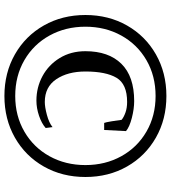

<svg xmlns="http://www.w3.org/2000/svg" viewBox="28 -792 774 870"><g transform="rotate(90 415.0 -357.0)"><path d="M48 -357Q48 -462 95.5 -545.5Q143 -629 226.5 -676.5Q310 -724 415 -724Q520 -724 603.5 -676.5Q687 -629 734.5 -545.5Q782 -462 782 -357Q782 -252 734.5 -168.5Q687 -85 603.5 -37.5Q520 10 415 10Q310 10 226.5 -37.5Q143 -85 95.5 -168.5Q48 -252 48 -357ZM728 -357Q728 -447 688 -519.5Q648 -592 576.5 -633.5Q505 -675 415 -675Q324 -675 252.5 -633.5Q181 -592 141 -519.5Q101 -447 101 -357Q101 -267 141 -194.5Q181 -122 252.5 -80.5Q324 -39 415 -39Q505 -39 576.5 -80.5Q648 -122 688 -194.5Q728 -267 728 -357ZM212 -357Q212 -462 269 -520Q326 -578 438 -578Q473 -578 514 -567.5Q555 -557 574 -541L569 -442H537Q534 -449 529.5 -476.5Q525 -504 523 -521Q511 -531 490 -538.5Q469 -546 442 -546Q361 -546 332.5 -498Q304 -450 304 -357Q304 -277 339 -225Q374 -173 442 -173Q465 -173 500.5 -182.5Q536 -192 556 -208L560 -177Q540 -159 505 -147Q470 -135 436 -135Q376 -135 325 -162.5Q274 -190 243 -240.5Q212 -291 212 -357Z"/></g></svg>

Font: Trirong Bold
Style: Regular
Weight: 700
Designer: Katatrad Team
Foundry: CadsonDemak
Version: Version 1.000